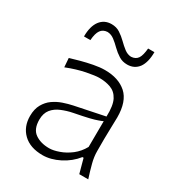

<svg xmlns="http://www.w3.org/2000/svg" viewBox="-175 -827 867 944"><g transform="rotate(30 259.0 -355.0)"><path d="M209.5 9.5C239.5 9.5 271 1.4 303.8 -15.2C336.2 -31.9 362.9 -53.3 384.3 -80.5H391L412.9 0H463.8C454.8 -27.1 447.6 -52.9 441.4 -76.2C435.2 -99.5 432.4 -121.9 432.4 -142.4V-211.4C432.4 -233.8 432.9 -256.7 433.8 -279C434.8 -301.4 435.2 -320 435.2 -334.8C435.2 -395.2 420 -439 390 -466.2C359.5 -493.3 318.6 -506.7 267.1 -506.7C247.6 -506.7 226.7 -504.3 203.8 -500C181 -495.7 159 -490.5 137.6 -484.8C116.2 -478.6 97.6 -473.3 82.4 -469L86.2 -418.1C123.3 -432.9 158.1 -443.3 191 -450C223.3 -456.2 246.7 -459.5 261 -459.5C285.2 -459.5 307.1 -456.2 326.7 -449C346.2 -441.9 361.9 -428.1 372.9 -407.1C383.8 -386.2 388.6 -354.8 387.1 -312.4L218.1 -277.6C201.4 -274.3 183.8 -269 165.2 -262.9C146.7 -256.7 129.5 -247.6 113.8 -236.7C98.1 -225.7 85.2 -211 75.2 -193.3C65.2 -175.7 60 -153.3 60 -127.1C60 -86.7 72.9 -53.8 99 -28.6C125.2 -3.3 161.9 9.5 209.5 9.5ZM220 -36.2C187.6 -36.2 161 -43.8 140 -58.6C119 -73.3 108.6 -98.6 108.6 -134.3C108.6 -158.6 114.8 -178.1 126.7 -192.9C138.6 -207.6 154.3 -219 173.8 -227.1C193.3 -235.2 214.3 -241.9 237.1 -246.2C271.9 -252.9 299 -258.6 318.6 -263.3C338.1 -268.1 352.9 -272.4 362.9 -276.2C372.9 -279.5 380.5 -282.9 386.7 -285.7L385.7 -139C372.9 -115.7 356.7 -96.7 337.1 -81.4C317.1 -66.2 296.7 -54.8 275.7 -47.6C254.8 -40 236.2 -36.2 220 -36.2ZM346.7 -584.3C373.8 -584.3 395.2 -594.8 410.5 -615.2C425.2 -635.7 432.9 -665.7 432.9 -704.3H397.1C394.8 -678.1 390 -659 382.4 -647.1C374.3 -634.8 361.9 -628.1 344.3 -627.1C330.5 -627.6 317.6 -632.9 305.7 -641.9C293.8 -651 281.4 -661.9 269.5 -673.8C257.6 -685.7 244.3 -696.2 230.5 -705.2C216.7 -714.3 200.5 -718.6 182.4 -718.6C155.2 -718.6 133.8 -708.1 118.1 -687.6C102.4 -666.7 94.3 -636.7 94.3 -598.1H130.5C132.4 -624.3 137.6 -643.8 146.2 -655.7C154.3 -667.6 167.1 -674.3 183.8 -675.2C198.1 -674.8 211.4 -669.5 223.3 -660.5C235.2 -651.4 247.1 -641 259 -629C271 -617.1 284.3 -606.7 298.6 -597.6C312.4 -588.6 328.6 -584.3 346.7 -584.3Z"/></g></svg>

Font: Pinar Light
Style: Regular
Weight: 300
Designer: Amin Abedi
Version: Version 2.00;September 9, 2021;FontCreator 13.0.0.2683 64-bi